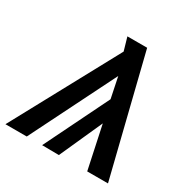

<svg xmlns="http://www.w3.org/2000/svg" viewBox="-201 -830 946 968"><g transform="rotate(30 272.0 -345.5)"><path d="M433 0 380 -249 268 0 170 -1 353 -374 328 -495 81 0H-43L290 -615L268 -691H383L554 0Z"/></g></svg>

Font: FiraGO Medium
Style: Italic
Weight: 500
Italic angle: -8°
Designer: bBox Type GmbH
Foundry: bBox Type GmbH
Version: Version 1.001